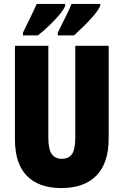

<svg xmlns="http://www.w3.org/2000/svg" viewBox="-20 -947 628 977"><path d="M533 -242Q533 -118 471 -54Q409 10 292 10Q178 10 117 -52Q56 -114 56 -238V-714H226V-246Q226 -188 243 -163.5Q260 -139 294 -139Q330 -139 346.5 -163Q363 -187 363 -247V-714H533ZM490 -917Q482 -898 459 -870.5Q436 -843 408 -815.5Q380 -788 357 -767H274V-781Q301 -835 319 -871.5Q337 -908 344 -927H490ZM312 -917Q303 -897 281 -870.5Q259 -844 230.5 -817Q202 -790 173 -767H97V-781Q124 -836 141.5 -872.5Q159 -909 167 -927H312Z"/></svg>

Font: Noto Sans Lao UI ExtCond Blk
Style: Regular
Weight: 900
Width: 2
Designer: Monotype Design Team
Foundry: Monotype Imaging Inc.
Version: Version 2.000; ttfautohint (v1.8.4.7-5d5b)